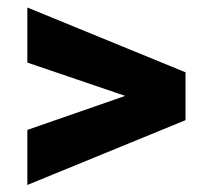

<svg xmlns="http://www.w3.org/2000/svg" viewBox="-20 -559 553 521"><path d="M319.8 -298.8 54.2 -389.2V-538.6L483.4 -362.8V-232.9L54.2 -57.1V-206.5Z"/></svg>

Font: TypoPRO Roboto
Style: Regular
Weight: 900
Designer: Google
Version: Version 2.136; 2016